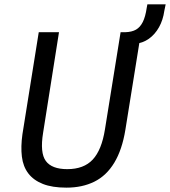

<svg xmlns="http://www.w3.org/2000/svg" viewBox="-20 -853 781 882"><path d="M285 9Q220 9 177 -8Q134 -25 110 -56.5Q86 -88 80.5 -133.5Q75 -179 83 -236L158 -705H251L178 -243Q163 -151 190.5 -113.5Q218 -76 289 -76Q365 -76 406 -120Q447 -164 462 -258L534 -705H628L556 -257Q541 -165 505 -105.5Q469 -46 413.5 -18.5Q358 9 285 9ZM598 -651 551 -685 555 -705Q586 -706 605 -717Q624 -728 636 -752Q648 -776 654 -817L657 -833H741L735 -804Q729 -761 710.5 -728Q692 -695 664 -675Q636 -655 598 -651Z"/></svg>

Font: Nunito Sans 7pt Condensed Medium
Style: Italic
Weight: 500
Width: 3
Italic angle: -9°
Designer: Vernon Adams
Foundry: Vernon Adams
Version: Version 3.101;gftools[0.9.27]